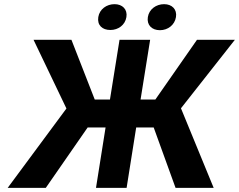

<svg xmlns="http://www.w3.org/2000/svg" viewBox="-20 -902 1148 922"><path d="M17 0H200L401 -290H487L441 0H588L634 -290H718L823 0H1006L849 -382L1108 -711H926L726 -424H655L701 -711H554L508 -424H435L323 -711H141L299 -381ZM452 -820C446 -781 471 -758 510 -758C548 -758 581 -782 587 -820C593 -857 568 -882 530 -882C492 -882 458 -858 452 -820ZM690 -820C684 -782 709 -757 748 -757C786 -757 819 -782 825 -820C831 -857 806 -882 768 -882C730 -882 696 -858 690 -820Z"/></svg>

Font: Asimov Pro
Style: BdObl
Weight: 700
Designer: Google
Version: Version 2.000980; 2014